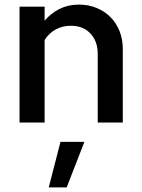

<svg xmlns="http://www.w3.org/2000/svg" viewBox="-20 -533 616 835"><path d="M65 0ZM65 0V-504H174V-443Q202 -476 239.5 -494.5Q277 -513 323 -513Q365 -513 400 -498.5Q435 -484 460.5 -458.5Q486 -433 500 -397.5Q514 -362 514 -320V0H405V-299Q405 -353 373.5 -387Q342 -421 288 -421Q252 -421 222.5 -405Q193 -389 174 -359V0ZM243 84H347L270 282H192Z"/></svg>

Font: Rosa Sans Medium
Style: Regular
Weight: 500
Designer: Pentagram / MCKL
Foundry: Pentagram / MCKL
Version: Version 1.005;September 16, 2019;FontCreator 11.5.0.2425 64-